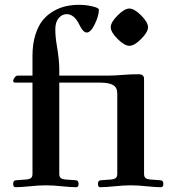

<svg xmlns="http://www.w3.org/2000/svg" viewBox="-20 -779 729 805"><path d="M35.2 -7.8Q35.2 -23.4 48.8 -23.4L90.8 -26.4Q102.5 -27.3 109.4 -32.2Q116.2 -37.1 116.2 -49.8V-432.6H43Q40 -432.6 37.6 -434.6Q35.2 -436.5 35.2 -439.5Q35.2 -445.3 41 -453.6Q46.9 -461.9 53.7 -461.9H116.2V-544.9Q116.2 -594.7 128.4 -633.3Q140.6 -671.9 160.2 -695.3Q179.7 -718.8 206.1 -733.4Q232.4 -748 258.3 -753.4Q284.2 -758.8 312.5 -758.8Q339.8 -758.8 367.2 -752.4Q394.5 -746.1 394.5 -738.3Q394.5 -712.9 377.4 -677.7Q360.4 -642.6 343.8 -642.6Q328.1 -642.6 312.5 -675.8Q291 -719.7 259.8 -719.7Q240.2 -719.7 226.1 -703.1Q211.9 -686.5 211.9 -656.2Q211.9 -624 218.8 -585Q228.5 -526.4 228.5 -490.2V-461.9H425.8Q461.9 -461.9 491.2 -464.8Q528.3 -467.8 562.5 -467.8Q572.3 -467.8 577.6 -463.4Q583 -459 583.5 -454.1Q584 -449.2 584 -439.5V-49.8Q584 -37.1 590.8 -32.2Q597.7 -27.3 609.4 -26.4L651.4 -23.4Q665 -23.4 665 -7.8Q665 5.9 654.3 5.9Q634.8 5.9 594.7 2Q558.6 -2 528.3 -2Q498 -2 460.9 2Q420.9 5.9 400.4 5.9Q390.6 5.9 390.6 -7.8Q390.6 -23.4 404.3 -23.4L446.3 -26.4Q458 -27.3 464.8 -32.2Q471.7 -37.1 471.7 -49.8V-386.7Q471.7 -412.1 455.1 -421.9Q437.5 -432.6 399.4 -432.6H228.5V-49.8Q228.5 -37.1 235.4 -32.2Q242.2 -27.3 253.9 -26.4L295.9 -23.4Q309.6 -23.4 309.6 -7.8Q309.6 5.9 298.8 5.9Q279.3 5.9 239.3 2Q203.1 -2 172.9 -2Q142.6 -2 105.5 2Q65.4 5.9 44.9 5.9Q35.2 5.9 35.2 -7.8ZM473.1 -615.7Q444.3 -644.5 444.3 -665Q444.3 -685.5 473.1 -714.4Q502 -743.2 522.5 -743.2Q543 -743.2 571.8 -714.4Q600.6 -685.5 600.6 -665Q600.6 -644.5 571.8 -615.7Q543 -586.9 522.5 -586.9Q502 -586.9 473.1 -615.7Z"/></svg>

Font: Monomakh Unicode TT
Style: Medium
Weight: 500
Designer: Alexey Kryukov, Aleksandr Andreev
Version: Version 1.1